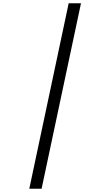

<svg xmlns="http://www.w3.org/2000/svg" viewBox="-20 -968 640 1170"><path d="M158.5 182 398.5 -948H473.5L233.5 182Z"/></svg>

Font: Victor Mono Thin
Style: Italic
Weight: 100
Italic angle: -12°
Monospace: yes
Designer: Rune Bjørnerås
Version: Version 1.561;gftools[0.9.30]